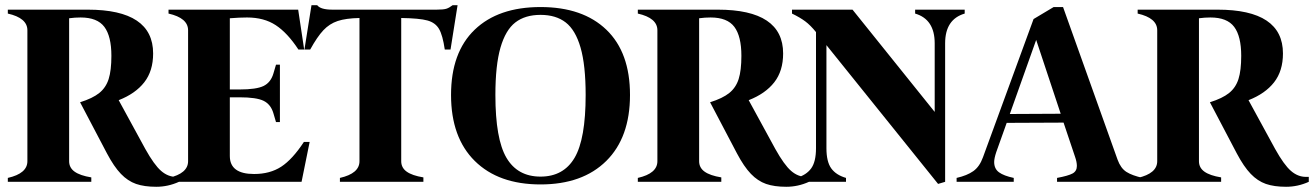

<svg xmlns="http://www.w3.org/2000/svg" viewBox="-20 -697 5037 736"><path d="M666 -19V0Q624 19 579 19Q533 19 501.5 8Q470 -3 443.5 -30.5Q417 -58 390 -109L287 -305Q335 -320 360.5 -340.5Q386 -361 396.5 -394Q407 -427 407 -483Q407 -558 380 -594Q353 -630 289 -630Q267 -630 245 -627V-79Q245 -54 266 -39Q287 -24 330 -17V0H10V-15Q85 -32 85 -79V-581Q85 -628 10 -645V-660H316Q567 -660 567 -492Q567 -425 533 -381.5Q499 -338 435 -313L537 -126Q571 -65 597.5 -42Q624 -19 655 -19Z M1167 -153 1136 0H626V-15Q701 -32 701 -79V-581Q701 -628 626 -645V-660H1123L1146 -507H1124Q1082 -571 1037 -600.5Q992 -630 927 -630Q899 -630 861 -627V-354H898Q963 -354 990.5 -367.5Q1018 -381 1028 -415L1038 -449H1053V-229H1038L1028 -263Q1018 -297 990.5 -310.5Q963 -324 898 -324H861V-99Q861 -30 954 -30Q1015 -30 1058 -58Q1101 -86 1145 -153Z M1734 -677 1707 -507H1685Q1677 -562 1663 -586Q1649 -610 1618.5 -618.5Q1588 -627 1518 -628V-79Q1518 -54 1539 -39Q1560 -24 1603 -17V0H1283V-15Q1358 -32 1358 -79V-628Q1306 -627 1274.5 -616.5Q1243 -606 1219.5 -581Q1196 -556 1169 -507H1147L1174 -677H1196Q1209 -660 1254 -660H1654Q1680 -660 1691 -663.5Q1702 -667 1715 -677Z M1709 -333Q1709 -170 1800 -80Q1891 10 2052 10Q2213 10 2304 -80Q2395 -170 2395 -333Q2395 -496 2304.5 -583Q2214 -670 2052 -670Q1890 -670 1799.5 -583Q1709 -496 1709 -333ZM1879 -333Q1879 -447 1898.5 -514.5Q1918 -582 1955.5 -611Q1993 -640 2052 -640Q2111 -640 2148.5 -611Q2186 -582 2205.5 -514.5Q2225 -447 2225 -333Q2225 -164 2182.5 -92Q2140 -20 2052 -20Q1964 -20 1921.5 -92Q1879 -164 1879 -333Z M3081 -19V0Q3039 19 2994 19Q2948 19 2916.5 8Q2885 -3 2858.5 -30.5Q2832 -58 2805 -109L2702 -305Q2750 -320 2775.5 -340.5Q2801 -361 2811.5 -394Q2822 -427 2822 -483Q2822 -558 2795 -594Q2768 -630 2704 -630Q2682 -630 2660 -627V-79Q2660 -54 2681 -39Q2702 -24 2745 -17V0H2425V-15Q2500 -32 2500 -79V-581Q2500 -628 2425 -645V-660H2731Q2982 -660 2982 -492Q2982 -425 2948 -381.5Q2914 -338 2850 -313L2952 -126Q2986 -65 3012.5 -42Q3039 -19 3070 -19Z M3678 -660V-645Q3603 -623 3603 -531V0L3576 8L3148 -524V-129Q3148 -77 3166.5 -51.5Q3185 -26 3223 -15V0H3033V-15Q3071 -26 3089.5 -51.5Q3108 -77 3108 -129V-574Q3087 -600 3067 -615Q3047 -630 3016 -645V-660H3248L3563 -268V-531Q3563 -623 3488 -645V-660Z M4361 -15V0H4032V-15Q4075 -23 4091.5 -32Q4108 -41 4108 -61Q4108 -76 4101 -96L4057 -227L3839 -226L3799 -114Q3791 -90 3791 -76Q3791 -50 3809.5 -36.5Q3828 -23 3866 -15V0H3647V-15Q3687 -24 3711 -41Q3735 -58 3748 -94L3942 -624L4019 -670H4055L4264 -85Q4276 -52 4298 -38Q4320 -24 4361 -15ZM4046 -261 3952 -544 3851 -260Z M4997 -19V0Q4955 19 4910 19Q4864 19 4832.5 8Q4801 -3 4774.5 -30.5Q4748 -58 4721 -109L4618 -305Q4666 -320 4691.5 -340.5Q4717 -361 4727.5 -394Q4738 -427 4738 -483Q4738 -558 4711 -594Q4684 -630 4620 -630Q4598 -630 4576 -627V-79Q4576 -54 4597 -39Q4618 -24 4661 -17V0H4341V-15Q4416 -32 4416 -79V-581Q4416 -628 4341 -645V-660H4647Q4898 -660 4898 -492Q4898 -425 4864 -381.5Q4830 -338 4766 -313L4868 -126Q4902 -65 4928.5 -42Q4955 -19 4986 -19Z"/></svg>

Font: FFF_NEPSZA-BADSAG Bold
Style: Regular
Weight: 700
Designer: bBox Type GmbH
Foundry: bBox Type GmbH
Version: Version 0.002